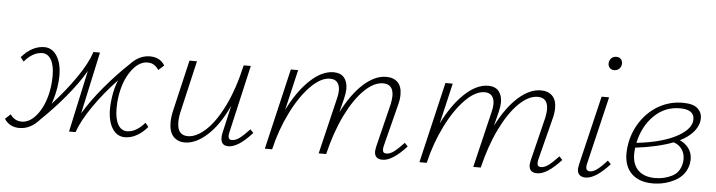

<svg xmlns="http://www.w3.org/2000/svg" viewBox="-43 -791 3615 970"><g transform="rotate(5 1764.5 -306.5)"><path d="M777 -374 749 -349Q738 -365 725 -373.5Q712 -382 692 -382Q647 -382 609.5 -329.5Q572 -277 560 -196Q556 -168 556 -138Q556 -85 572.5 -56Q589 -27 618 -27Q642 -27 665 -40.5Q688 -54 708 -78L724 -58Q700 -29 670.5 -12.5Q641 4 610 4Q570 4 546.5 -33Q523 -70 523 -133Q523 -158 528 -193Q535 -240 551 -279Q485 -210 433 -135Q381 -60 360 0H327L395 -313Q357 -248 299 -178.5Q241 -109 179 -50Q133 4 75 4Q25 4 -1 -36L26 -61Q48 -29 84 -29Q129 -29 166.5 -81Q204 -133 216 -215Q220 -243 220 -273Q220 -325 203.5 -354Q187 -383 158 -383Q134 -383 110.5 -369.5Q87 -356 68 -332L51 -353Q104 -414 166 -414Q206 -414 230 -376.5Q254 -339 254 -275Q254 -252 249 -217Q241 -169 227 -132Q293 -204 344 -277.5Q395 -351 415 -411H448L380 -97Q420 -164 480.5 -236Q541 -308 605 -368Q648 -414 702 -414Q753 -414 777 -374Z M1255 -74Q1185 4 1135 4Q1097 4 1097 -37Q1097 -48 1100 -61L1132 -201Q1085 -100 1027 -48Q969 4 914 4Q878 4 856 -19.5Q834 -43 834 -90Q834 -121 842 -153L902 -410H940L881 -155Q873 -124 873 -95Q873 -29 927 -29Q969 -29 1016.5 -72Q1064 -115 1106.5 -201Q1149 -287 1177 -410H1213L1135 -69Q1132 -57 1132 -49Q1132 -29 1150 -29Q1169 -29 1189 -44Q1209 -59 1239 -91Z M2038 -74Q1967 4 1917 4Q1876 4 1876 -35Q1876 -41 1880 -61L1934 -280Q1939 -305 1939 -321Q1939 -381 1887 -381Q1841 -381 1792 -333.5Q1743 -286 1700.5 -199.5Q1658 -113 1631 0H1593L1661 -284Q1667 -307 1667 -325Q1667 -352 1654.5 -366.5Q1642 -381 1618 -381Q1571 -381 1519 -328Q1467 -275 1423.5 -187Q1380 -99 1357 0H1320L1416 -410H1453L1405 -204Q1453 -301 1513.5 -358Q1574 -415 1633 -415Q1668 -415 1686 -394Q1704 -373 1704 -336Q1704 -318 1697 -288L1679 -216Q1727 -311 1785 -363Q1843 -415 1900 -415Q1937 -415 1958 -394Q1979 -373 1979 -332Q1979 -308 1972 -281L1918 -69Q1915 -57 1915 -48Q1915 -29 1933 -29Q1952 -29 1972 -44Q1992 -59 2022 -91Z M2822 -74Q2751 4 2701 4Q2660 4 2660 -35Q2660 -41 2664 -61L2718 -280Q2723 -305 2723 -321Q2723 -381 2671 -381Q2625 -381 2576 -333.5Q2527 -286 2484.5 -199.5Q2442 -113 2415 0H2377L2445 -284Q2451 -307 2451 -325Q2451 -352 2438.5 -366.5Q2426 -381 2402 -381Q2355 -381 2303 -328Q2251 -275 2207.5 -187Q2164 -99 2141 0H2104L2200 -410H2237L2189 -204Q2237 -301 2297.5 -358Q2358 -415 2417 -415Q2452 -415 2470 -394Q2488 -373 2488 -336Q2488 -318 2481 -288L2463 -216Q2511 -311 2569 -363Q2627 -415 2684 -415Q2721 -415 2742 -394Q2763 -373 2763 -332Q2763 -308 2756 -281L2702 -69Q2699 -57 2699 -48Q2699 -29 2717 -29Q2736 -29 2756 -44Q2776 -59 2806 -91Z M2905 -36Q2905 -42 2909 -62L2992 -410H3030L2949 -69Q2946 -59 2946 -50Q2946 -29 2966 -29Q2983 -29 3003.5 -44.5Q3024 -60 3052 -91L3068 -74Q2997 4 2947 4Q2905 4 2905 -36ZM3013 -585Q3015 -599 3024.5 -608Q3034 -617 3049 -617Q3063 -617 3071.5 -608.5Q3080 -600 3080 -586Q3080 -570 3069.5 -559.5Q3059 -549 3044 -549Q3028 -549 3019.5 -559.5Q3011 -570 3013 -585Z M3405 -225Q3432 -214 3450 -190Q3468 -166 3468 -133Q3468 -126 3466 -112Q3454 -53 3401 -24.5Q3348 4 3287 4Q3219 4 3180.5 -32.5Q3142 -69 3142 -136Q3142 -163 3148 -193Q3162 -258 3199 -308.5Q3236 -359 3289 -387Q3342 -415 3403 -415Q3456 -415 3478.5 -395Q3501 -375 3501 -345Q3501 -337 3499 -325Q3484 -265 3405 -225ZM3464 -336Q3464 -386 3392 -386Q3315 -386 3260.5 -332Q3206 -278 3188 -195V-193Q3306 -206 3379 -241.5Q3452 -277 3463 -323Q3464 -326 3464 -336ZM3432 -133Q3432 -160 3417 -181.5Q3402 -203 3375 -212Q3297 -182 3183 -168Q3181 -146 3181 -137Q3181 -82 3211.5 -53Q3242 -24 3297 -24Q3342 -24 3381.5 -43.5Q3421 -63 3430 -111Q3432 -118 3432 -133Z"/></g></svg>

Font: Ysabeau Light
Style: Italic
Weight: 300
Italic angle: -12°
Designer: Christian Thalmann (Catharsis Fonts)
Version: Version 0.003